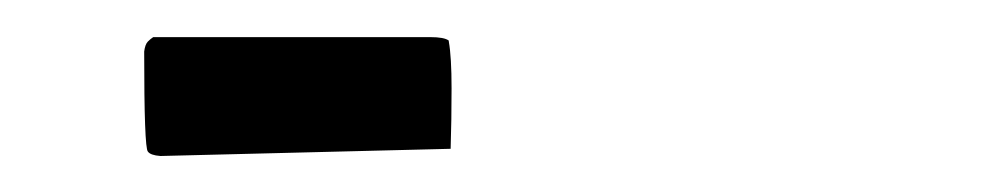

<svg xmlns="http://www.w3.org/2000/svg" viewBox="-20 -378 540 104"><path d="M224.1 -297.4Q224.6 -313 224.6 -330.1Q224.6 -347.2 223.1 -355.5Q223.1 -356 223.1 -356Q220.7 -357.9 212.9 -357.9H63Q61.5 -356.9 60.1 -355.5Q58.6 -354 58.1 -350.1Q58.1 -297.9 60.1 -295.9Q61.5 -293.9 66.9 -293.5Z"/></svg>

Font: NaikaiFont
Style: ExtraLight
Weight: 200
Version: Version 1.89